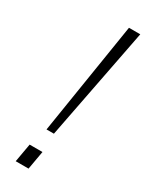

<svg xmlns="http://www.w3.org/2000/svg" viewBox="-183 -726 599 765"><g transform="rotate(30 116.5 -343.0)"><path d="M84 -171 166 -686H218L118 -171ZM41 0 56 -85H115L100 0Z"/></g></svg>

Font: Archivo ExtraCondensed Thin
Style: Italic
Weight: 250
Width: 2
Italic angle: -10°
Designer: Hector Gatti
Foundry: Omnibus-Type
Version: Version 2.001